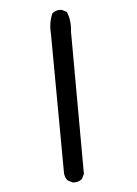

<svg xmlns="http://www.w3.org/2000/svg" viewBox="-54 -810 609 855"><g transform="rotate(-5 250.0 -382.5)"><path d="M235.8 2.4 216.3 -7.3 214.8 -7.8 214.4 -8.8Q210.4 -13.2 207.8 -18.1Q205.1 -22.9 203.6 -28.3Q202.1 -33.7 201.2 -39.6V-40L197.3 -665.5Q193.4 -714.4 211.4 -754.4L211.9 -755.4L212.9 -756.3Q228.5 -769.5 252.4 -767.6H253.4L254.4 -767.1L273.9 -757.3L275.9 -756.3L276.9 -754.4Q293 -715.8 287.1 -667.5L289.1 -32.2V-30.8L288.6 -29.8L278.8 -10.3L278.3 -8.8L277.3 -8.3Q261.7 4.9 237.8 2.9H236.8Z"/></g></svg>

Font: NaikaiFont
Style: SemiBold
Weight: 600
Version: Version 1.89